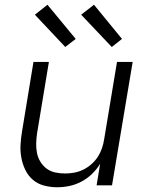

<svg xmlns="http://www.w3.org/2000/svg" viewBox="-20 -781 640 809"><path d="M221 8Q193 8 166 1Q139 -6 119 -23Q99 -40 87 -64.5Q75 -89 70 -116Q65 -143 66.5 -171Q68 -199 73 -228L121 -520H186L136 -218Q133 -197 132.5 -176Q132 -155 136 -135.5Q140 -116 150.5 -99Q161 -82 176.5 -70.5Q192 -59 212 -54.5Q232 -50 254 -50Q273 -50 292.5 -53.5Q312 -57 330.5 -66Q349 -75 365 -89Q381 -103 392 -120Q403 -137 409.5 -156Q416 -175 419 -195L473 -520H539L452 0H387L402 -91Q388 -68 368 -48.5Q348 -29 323.5 -16Q299 -3 273 2.5Q247 8 221 8ZM451 -583 322 -719 376 -761 494 -617ZM255 -583 127 -719 180 -761 299 -617Z"/></svg>

Font: Iosevka SS04 Lt Ex Obl
Style: Regular
Weight: 300
Width: 7
Italic angle: -9°
Monospace: yes
Designer: Belleve Invis
Foundry: Belleve Invis
Version: Version 19.0.0; ttfautohint (v1.8.4)